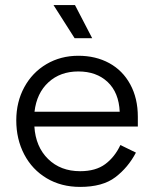

<svg xmlns="http://www.w3.org/2000/svg" viewBox="-20 -720 601 754"><path d="M43.9 -247.3Q43.9 -319.6 75.4 -377.5Q106.9 -435.5 162.6 -468.3Q218.3 -501 287.7 -501Q356 -501 408.9 -472.2Q461.8 -443.3 491.5 -388.7Q521.3 -334.1 521.3 -261.3V-223.2H115Q120 -143.3 169 -95.5Q217.9 -47.7 294.7 -47.7Q355.9 -47.7 393.3 -75.5Q430.7 -103.3 452.8 -150.5L513.8 -120.7Q483 -62.1 433 -24.1Q383.1 14 294.7 14Q220.2 14 163.3 -20Q106.3 -54 75.1 -113.7Q43.9 -173.4 43.9 -247.3ZM450.1 -281.1Q446.7 -356.5 402.8 -398Q358.8 -439.4 287.7 -439.4Q216.7 -439.4 170.4 -396.9Q124 -354.4 115.5 -281.1ZM342 -570H273L190.2 -700H274.5Z"/></svg>

Font: Space Grotesk Variable
Style: Regular
Weight: 400
Designer: Florian Karsten (Space Grotesk), Colophon Foundry (Space Mono)
Foundry: Florian Karsten
Version: Version 1.106